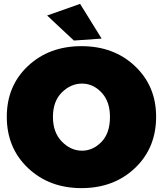

<svg xmlns="http://www.w3.org/2000/svg" viewBox="-20 -954 840 990"><path d="M400 16Q234 16 124.5 -87.5Q15 -191 15 -352Q15 -511 124 -613.5Q233 -716 400 -716Q567 -716 676 -613Q785 -510 785 -352Q785 -191 676 -87.5Q567 16 400 16ZM361 -745 223 -874 393 -934 504 -755ZM403 -177Q459 -177 503 -222Q547 -267 547 -351Q547 -431 503.5 -477Q460 -523 403 -523Q345 -523 299 -477.5Q253 -432 253 -351Q253 -271 299 -224Q345 -177 403 -177Z"/></svg>

Font: Argentum Novus Black
Style: Regular
Weight: 900
Designer: Julieta Ulanovsky (font) & Cristiano Sobral (main changes)
Foundry: Julieta Ulanovsky (font) & Cristiano Sobral (main changes)
Version: Version 3.00;November 27, 2020;FontCreator 13.0.0.2655 64-bi